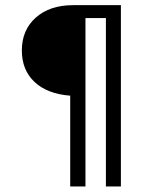

<svg xmlns="http://www.w3.org/2000/svg" viewBox="-20 -624 540 725"><path d="M255.9 -604.5H436.5V80.1H379.9V-555.7H302.7V80.1H245.1V-262.7Q158.2 -269.5 110.4 -314.5Q62.5 -359.4 62.5 -433.6Q62.5 -510.7 115.2 -557.6Q168 -604.5 255.9 -604.5Z"/></svg>

Font: BabelStone Pseudographica
Style: Regular
Weight: 400
Designer: Andrew West
Foundry: BabelStone
Version: Version 16.0.0